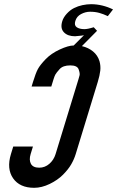

<svg xmlns="http://www.w3.org/2000/svg" viewBox="-20 -693 559 916"><path d="M454.7 -401C449 -419.7 438.8 -435.2 423.9 -447.5C409 -459.8 391.2 -468.3 370.7 -473L443 -546L427.2 -563C416.2 -559.7 407.3 -557.3 400.5 -556C393.8 -554.7 387.8 -554 382.4 -554C367.1 -554 355 -557 346.2 -563C337.4 -569 335.1 -579 339.4 -593C343.8 -607.7 353 -618.7 367 -626C380.9 -633.3 395.1 -637 409.8 -637C425.8 -637 440.4 -635.2 453.6 -631.5C466.8 -627.8 480.4 -622.7 494.4 -616L519.2 -648C503 -656 486 -662.2 468.3 -666.5C450.7 -670.8 432.8 -673 414.8 -673C401.5 -673 387.7 -671.5 373.4 -668.5C359.2 -665.5 345.8 -660.8 333.2 -654.5C320.6 -648.2 309 -639.2 298.4 -627.5C287.8 -615.8 280.7 -604 277.1 -592C270.1 -569.3 272.7 -551.7 284.9 -539C297 -526.3 314.7 -520 338 -520C348.2 -520.7 358.6 -521.7 369 -523L380.6 -525L331.6 -476C314.9 -476 292.8 -469.7 265.3 -457C237.7 -444.3 215.2 -428.8 197.6 -410.5C180 -392.2 167.7 -376.5 160.7 -363.5C153.7 -350.5 146 -330 137.4 -302L130.7 -280H224.7L235.1 -314C238.1 -324 241.2 -331.8 244.2 -337.5C247.3 -343.2 254.1 -351.8 264.7 -363.5C275.3 -375.2 292.2 -381 315.5 -381C337.5 -381 350.8 -374.7 355.2 -362C359.7 -349.3 361.2 -340 359.7 -334C358.2 -328 356.4 -321.7 354.4 -315L245.2 42C239.5 60.7 229.6 76.2 215.5 88.5C201.4 100.8 185.3 107 167.3 107C147.3 107 134.1 100.8 127.5 88.5C120.9 76.2 120.5 60.7 126.2 42L137.2 6H43.2L32.2 42C18 88.7 21.4 127.2 42.4 157.5C63.5 187.8 97 203 143 203C167 203 191.7 196.8 217.2 184.5C242.6 172.2 263.7 157.5 280.6 140.5C297.5 123.5 310.5 107 319.7 91C329 75 336.1 58.7 341.2 42L446.4 -302C452.7 -322.7 456.7 -340.7 458.4 -356C460.1 -371.3 458.8 -386.3 454.7 -401Z"/></svg>

Font: Din Kursivschrift
Style: Condensed Italic Polish
Weight: 400
Version: Version 1.07